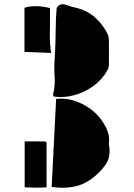

<svg xmlns="http://www.w3.org/2000/svg" viewBox="-20 -831 632 903"><path d="M233 -377Q229 -385 229 -385Q240 -426 237 -468Q234 -510 237 -550Q240 -597 241 -644Q242 -691 243 -739Q244 -752 244.5 -764.5Q245 -777 246 -789Q248 -802 261 -808Q274 -814 288 -809Q299 -806 309.5 -802Q320 -798 331 -796Q387 -784 425.5 -750.5Q464 -717 488 -667Q492 -656 492 -643Q493 -586 492 -527Q492 -513 486 -502Q462 -458 420.5 -427.5Q379 -397 330 -383.5Q281 -370 233 -377ZM215 -793V-707Q215 -688 214.5 -669Q214 -650 215 -631Q216 -619 217.5 -607.5Q219 -596 220 -582Q191 -583 159.5 -584.5Q128 -586 95 -587V-794Q115 -802 147 -802Q179 -802 215 -793ZM412 9Q370 40 322 48Q274 56 223 48Q228 -55 233.5 -158Q239 -261 244 -366Q283 -370 316.5 -361Q350 -352 380 -335Q437 -303 470 -247Q481 -229 487 -211Q493 -193 493 -172Q493 -165 492.5 -159.5Q492 -154 493 -147Q502 -93 476 -56Q450 -19 412 9ZM96 50V-166H189Q191 -166 193 -165Q195 -164 199 -162V50Q173 52 148 51.5Q123 51 96 50Z"/></svg>

Font: Palette Mosaic
Style: Regular
Weight: 400
Designer: Shibuyafont
Version: Version 1.001